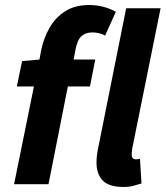

<svg xmlns="http://www.w3.org/2000/svg" viewBox="-20 -733 659 764"><path d="M36 0 115 -389H47L68 -490L137 -496L143 -529Q153 -580 176.5 -621.5Q200 -663 239 -688Q278 -713 335 -713Q364 -713 391 -706Q418 -699 441 -686L398 -591Q390 -597 375.5 -600.5Q361 -604 348 -604Q321 -604 304.5 -589.5Q288 -575 280 -534L273 -496H359L338 -389H250L173 0ZM472 11Q413 11 388.5 -15Q364 -41 364 -86Q364 -99 365.5 -113Q367 -127 371 -146L482 -700H619L506 -141Q505 -133 504.5 -128Q504 -123 504 -118Q504 -99 521 -99Q524 -99 527.5 -99.5Q531 -100 537 -101L543 -3Q528 2 510.5 6.5Q493 11 472 11Z"/></svg>

Font: Source Sans 3
Style: Bold Italic
Weight: 700
Italic angle: -11°
Designer: Paul D. Hunt
Foundry: Adobe
Version: Version 3.052;hotconv 1.1.0;makeotfexe 2.6.0